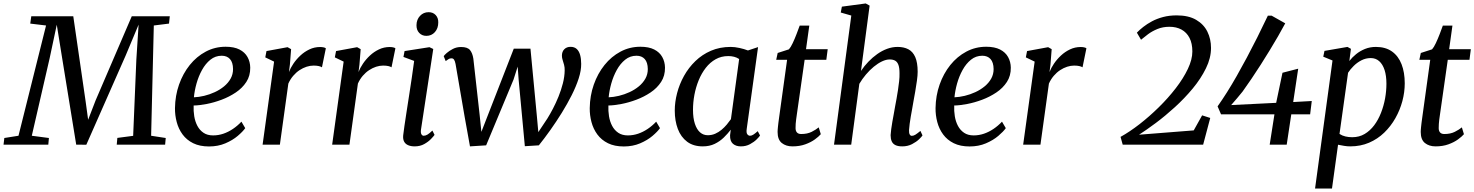

<svg xmlns="http://www.w3.org/2000/svg" viewBox="-56 -837 8530 1111"><path d="M-35.5 0 -31 -38.5 51 -51.5 210.5 -689.5 119 -700.5 125 -743H368L439.5 -250L454 -144L497 -255.5L706.5 -743H926.5L922 -700.5L834 -689.5L818.5 -51.5L903 -38.5L899.5 0H619.5L623 -39L714.5 -51L733 -492.5L746 -694.5L671.5 -516.5L443.5 0.5L385 0L303 -504.5L272.5 -694L231.5 -501L128 -51.5L227 -38.5L223.5 0Z M1363 -95.5Q1349 -75.5 1319.5 -50.5Q1290 -25.5 1247.8 -7.5Q1205.5 10.5 1153.5 10.5Q1100 10.5 1062 -8.2Q1024 -27 1000.5 -59Q977 -91 966.5 -130.8Q956 -170.5 956.5 -211.5Q957.5 -283.5 980 -347.5Q1002.5 -411.5 1042 -460.8Q1081.5 -510 1134.5 -538.2Q1187.5 -566.5 1249.5 -566.5Q1298.5 -566.5 1329.8 -550.5Q1361 -534.5 1376.2 -507Q1391.5 -479.5 1392 -445.5Q1392.5 -398.5 1369.5 -363Q1346.5 -327.5 1308.5 -302Q1270.5 -276.5 1226.5 -260Q1182.5 -243.5 1139.5 -235.2Q1096.5 -227 1064.5 -226.5Q1063 -195 1068 -164.2Q1073 -133.5 1086.2 -108.5Q1099.5 -83.5 1121.8 -68.5Q1144 -53.5 1177 -53.5Q1207.5 -53.5 1236.2 -63.2Q1265 -73 1291.8 -91Q1318.5 -109 1341 -133ZM1227 -514.5Q1190 -514.5 1161.5 -491.5Q1133 -468.5 1113 -432.2Q1093 -396 1081.2 -354Q1069.5 -312 1066 -274Q1094 -275 1125.5 -282.5Q1157 -290 1186.8 -303.8Q1216.5 -317.5 1240.5 -337.2Q1264.5 -357 1278.5 -382Q1292.5 -407 1292.5 -437.5Q1292 -476 1274.8 -495.2Q1257.5 -514.5 1227 -514.5Z M1463.5 0 1530 -480.5 1479 -505 1486 -541.5 1608 -564 1628.5 -552.5 1621.5 -463.5 1616 -420Q1624.5 -443 1641.5 -468.2Q1658.5 -493.5 1682 -515.5Q1705.5 -537.5 1734.5 -551.2Q1763.5 -565 1796.5 -565Q1806 -565 1815.2 -563.2Q1824.5 -561.5 1829.5 -557.5L1807 -447.5Q1801.5 -451.5 1789.2 -454.5Q1777 -457.5 1758.5 -457.5Q1738.5 -457.5 1717.8 -450.8Q1697 -444 1677.2 -431Q1657.5 -418 1640.8 -398.5Q1624 -379 1612.5 -353.5L1563.5 0Z M1866 0 1932.5 -480.5 1881.5 -505 1888.5 -541.5 2010.5 -564 2031 -552.5 2024 -463.5 2018.5 -420Q2027 -443 2044 -468.2Q2061 -493.5 2084.5 -515.5Q2108 -537.5 2137 -551.2Q2166 -565 2199 -565Q2208.5 -565 2217.8 -563.2Q2227 -561.5 2232 -557.5L2209.5 -447.5Q2204 -451.5 2191.8 -454.5Q2179.5 -457.5 2161 -457.5Q2141 -457.5 2120.2 -450.8Q2099.5 -444 2079.8 -431Q2060 -418 2043.2 -398.5Q2026.5 -379 2015 -353.5L1966 0Z M2343.5 10Q2321.5 10 2305.8 3.2Q2290 -3.5 2282.5 -17.5Q2275 -31.5 2277 -53.5Q2279 -73 2284.2 -107.8Q2289.5 -142.5 2296.2 -187.5Q2303 -232.5 2311 -283Q2319 -333.5 2326.5 -385Q2334 -436.5 2340.5 -484.5L2278.5 -507.5L2285 -541.5L2429 -564L2451 -553.5L2380 -87Q2377.5 -69 2382.5 -60.2Q2387.5 -51.5 2395.5 -51.5Q2406 -51.5 2417.5 -58.2Q2429 -65 2446 -81.5L2458.5 -56.5Q2453.5 -49 2438.2 -33Q2423 -17 2399 -3.5Q2375 10 2343.5 10ZM2411 -629.5Q2386 -629.5 2369.8 -646.5Q2353.5 -663.5 2354 -691.5Q2354.5 -724 2374.5 -745.2Q2394.5 -766.5 2424 -766.5Q2449.5 -766.5 2465 -750Q2480.5 -733.5 2480 -707.5Q2480 -673 2460.5 -651.2Q2441 -629.5 2411 -629.5Z M2663.5 10 2632.5 -162 2580 -467Q2576.5 -484.5 2571.2 -492Q2566 -499.5 2557 -499.5Q2546.5 -500 2538.8 -494.5Q2531 -489 2523 -483.5L2511.5 -512Q2515 -518 2529.2 -530.5Q2543.5 -543 2564.8 -554Q2586 -565 2612 -565Q2649 -565 2663.5 -547.5Q2678 -530 2683 -497.5L2719.5 -171.5L2729.5 -74L2769 -175.5L2917 -555.5H3013.5L3050.5 -166L3059 -72.5L3111.5 -151.5Q3126.5 -175.5 3143.5 -208Q3160.5 -240.5 3175.8 -278Q3191 -315.5 3201 -354.5Q3211 -393.5 3211.5 -429.5Q3212 -447 3208 -461.8Q3204 -476.5 3199.8 -489.5Q3195.5 -502.5 3195.5 -514.5Q3195.5 -538 3209.2 -552Q3223 -566 3245.5 -566Q3267.5 -566 3281 -553.8Q3294.5 -541.5 3300.8 -519.2Q3307 -497 3307 -467.5Q3307.5 -429.5 3292.5 -383Q3277.5 -336.5 3252 -286Q3226.5 -235.5 3194.8 -184.2Q3163 -133 3128.8 -84.8Q3094.5 -36.5 3062 4L2981 9L2945 -377L2939.5 -451.5L2915.5 -376.5L2757 4Z M3763 -95.5Q3749 -75.5 3719.5 -50.5Q3690 -25.5 3647.8 -7.5Q3605.5 10.5 3553.5 10.5Q3500 10.5 3462 -8.2Q3424 -27 3400.5 -59Q3377 -91 3366.5 -130.8Q3356 -170.5 3356.5 -211.5Q3357.5 -283.5 3380 -347.5Q3402.5 -411.5 3442 -460.8Q3481.5 -510 3534.5 -538.2Q3587.5 -566.5 3649.5 -566.5Q3698.5 -566.5 3729.8 -550.5Q3761 -534.5 3776.2 -507Q3791.5 -479.5 3792 -445.5Q3792.5 -398.5 3769.5 -363Q3746.5 -327.5 3708.5 -302Q3670.5 -276.5 3626.5 -260Q3582.5 -243.5 3539.5 -235.2Q3496.5 -227 3464.5 -226.5Q3463 -195 3468 -164.2Q3473 -133.5 3486.2 -108.5Q3499.5 -83.5 3521.8 -68.5Q3544 -53.5 3577 -53.5Q3607.5 -53.5 3636.2 -63.2Q3665 -73 3691.8 -91Q3718.5 -109 3741 -133ZM3627 -514.5Q3590 -514.5 3561.5 -491.5Q3533 -468.5 3513 -432.2Q3493 -396 3481.2 -354Q3469.5 -312 3466 -274Q3494 -275 3525.5 -282.5Q3557 -290 3586.8 -303.8Q3616.5 -317.5 3640.5 -337.2Q3664.5 -357 3678.5 -382Q3692.5 -407 3692.5 -437.5Q3692 -476 3674.8 -495.2Q3657.5 -514.5 3627 -514.5Z M4265 -92Q4261.5 -69 4268.2 -60.2Q4275 -51.5 4284 -51.5Q4293 -51.5 4303.2 -58Q4313.5 -64.5 4328.5 -78L4342 -53Q4338 -46 4322.8 -30.8Q4307.5 -15.5 4284 -2.8Q4260.5 10 4231 10Q4202.5 10 4185 -5.2Q4167.5 -20.5 4168.5 -54.5L4172.5 -86.5Q4155 -63.5 4132.2 -41.2Q4109.5 -19 4079.5 -4.5Q4049.5 10 4010.5 10Q3956 10 3920 -17Q3884 -44 3866.2 -91Q3848.5 -138 3848.5 -197Q3848.5 -246.5 3862 -298.2Q3875.5 -350 3902 -397.8Q3928.5 -445.5 3967.8 -483.5Q4007 -521.5 4058.2 -543.5Q4109.5 -565.5 4172 -565.5Q4195.5 -565.5 4223 -559.5Q4250.5 -553.5 4272 -545L4330.5 -564.5ZM4221 -495.5Q4207.5 -504.5 4191.8 -508.5Q4176 -512.5 4158 -512.5Q4117.5 -512.5 4085 -494.2Q4052.5 -476 4028 -444.5Q4003.5 -413 3987 -372.8Q3970.5 -332.5 3962.2 -288.5Q3954 -244.5 3954 -201.5Q3954 -153.5 3965 -120.5Q3976 -87.5 3995 -71Q4014 -54.5 4039.5 -54.5Q4062.5 -54.5 4082.5 -63.2Q4102.5 -72 4119.2 -86Q4136 -100 4149.5 -116.2Q4163 -132.5 4173.5 -147.5Z M4555 -175.5Q4552.5 -158 4550.8 -145Q4549 -132 4548.2 -120.2Q4547.5 -108.5 4547.5 -95.5Q4547.5 -79.5 4555.5 -70.5Q4563.5 -61.5 4580 -61.5Q4615.5 -61.5 4640.8 -74.2Q4666 -87 4681.5 -100L4693.5 -60.5Q4681.5 -46.5 4658.8 -30Q4636 -13.5 4603.5 -1.8Q4571 10 4529.5 10Q4492 10 4467.8 -9.5Q4443.5 -29 4443.5 -73.5Q4443.5 -79 4444 -86Q4444.5 -93 4445.5 -102.8Q4446.5 -112.5 4448 -125.2Q4449.5 -138 4452 -155L4498.5 -491H4435.5L4444 -530.5L4509 -551.5Q4519.5 -563 4531 -587.5Q4542.5 -612 4553.2 -640Q4564 -668 4571.5 -689H4627L4608 -552.5H4733.5L4725.5 -491H4600Z M5164.5 10Q5140 10 5125 2.5Q5110 -5 5103.8 -19.5Q5097.5 -34 5097.5 -55Q5098.5 -70 5101 -89.8Q5103.5 -109.5 5107.5 -132Q5111.5 -154.5 5115.8 -177.5Q5120 -200.5 5123.5 -221Q5127.5 -242.5 5132 -266.8Q5136.5 -291 5140.2 -316.5Q5144 -342 5146.8 -366.8Q5149.5 -391.5 5149 -413Q5149 -444 5142.8 -461.2Q5136.5 -478.5 5124 -485.8Q5111.5 -493 5092 -493Q5071.5 -493 5047.8 -481.8Q5024 -470.5 5000 -450.8Q4976 -431 4954.5 -405.5Q4933 -380 4916.5 -352L4869.5 0H4770L4870 -747L4809 -764.5L4815.5 -798.5L4953.5 -817L4976 -804.5L4926 -426.5Q4945 -455 4969 -480Q4993 -505 5020.2 -524.2Q5047.5 -543.5 5077.2 -554.5Q5107 -565.5 5138 -565.5Q5174 -565.5 5200 -552Q5226 -538.5 5240 -506.8Q5254 -475 5254 -421.5Q5254 -401 5249.8 -370.2Q5245.5 -339.5 5239.8 -306.5Q5234 -273.5 5229 -246.5Q5226 -227.5 5222 -206Q5218 -184.5 5214.2 -162.8Q5210.5 -141 5207.8 -120.8Q5205 -100.5 5204 -84Q5203.5 -67 5208 -59Q5212.5 -51 5220 -51Q5230.5 -51 5241.2 -57.8Q5252 -64.5 5270 -79.5L5282 -53.5Q5278 -46.5 5262.2 -31.2Q5246.5 -16 5221.5 -3Q5196.5 10 5164.5 10Z M5764 -95.5Q5750 -75.5 5720.5 -50.5Q5691 -25.5 5648.8 -7.5Q5606.5 10.5 5554.5 10.5Q5501 10.5 5463 -8.2Q5425 -27 5401.5 -59Q5378 -91 5367.5 -130.8Q5357 -170.5 5357.5 -211.5Q5358.5 -283.5 5381 -347.5Q5403.5 -411.5 5443 -460.8Q5482.5 -510 5535.5 -538.2Q5588.5 -566.5 5650.5 -566.5Q5699.5 -566.5 5730.8 -550.5Q5762 -534.5 5777.2 -507Q5792.5 -479.5 5793 -445.5Q5793.5 -398.5 5770.5 -363Q5747.5 -327.5 5709.5 -302Q5671.5 -276.5 5627.5 -260Q5583.5 -243.5 5540.5 -235.2Q5497.5 -227 5465.5 -226.5Q5464 -195 5469 -164.2Q5474 -133.5 5487.2 -108.5Q5500.5 -83.5 5522.8 -68.5Q5545 -53.5 5578 -53.5Q5608.5 -53.5 5637.2 -63.2Q5666 -73 5692.8 -91Q5719.5 -109 5742 -133ZM5628 -514.5Q5591 -514.5 5562.5 -491.5Q5534 -468.5 5514 -432.2Q5494 -396 5482.2 -354Q5470.5 -312 5467 -274Q5495 -275 5526.5 -282.5Q5558 -290 5587.8 -303.8Q5617.5 -317.5 5641.5 -337.2Q5665.5 -357 5679.5 -382Q5693.5 -407 5693.5 -437.5Q5693 -476 5675.8 -495.2Q5658.5 -514.5 5628 -514.5Z M5864.5 0 5931 -480.5 5880 -505 5887 -541.5 6009 -564 6029.5 -552.5 6022.5 -463.5 6017 -420Q6025.5 -443 6042.5 -468.2Q6059.5 -493.5 6083 -515.5Q6106.5 -537.5 6135.5 -551.2Q6164.5 -565 6197.5 -565Q6207 -565 6216.2 -563.2Q6225.5 -561.5 6230.5 -557.5L6208 -447.5Q6202.5 -451.5 6190.2 -454.5Q6178 -457.5 6159.5 -457.5Q6139.5 -457.5 6118.8 -450.8Q6098 -444 6078.2 -431Q6058.5 -418 6041.8 -398.5Q6025 -379 6013.5 -353.5L5964.5 0Z M6440.5 0 6428 -45Q6480.5 -74 6537.5 -118.2Q6594.5 -162.5 6649 -216Q6703.5 -269.5 6747.5 -326.5Q6791.5 -383.5 6817.5 -438.2Q6843.5 -493 6843.5 -539Q6843.5 -586 6827 -617.8Q6810.5 -649.5 6780.8 -665.8Q6751 -682 6711 -682Q6672.5 -682 6641.5 -669.2Q6610.5 -656.5 6586.8 -638.8Q6563 -621 6546.5 -607L6522.5 -648Q6537.5 -664 6559.5 -681.2Q6581.5 -698.5 6610 -713.8Q6638.5 -729 6674.2 -738.5Q6710 -748 6753 -748Q6821.5 -748 6865.5 -722.2Q6909.5 -696.5 6930.5 -653.8Q6951.5 -611 6951.5 -560Q6951.5 -501.5 6922.2 -441.8Q6893 -382 6845.8 -325Q6798.5 -268 6742.5 -217Q6686.5 -166 6631.8 -125.2Q6577 -84.5 6535 -57.5L6851.5 -82.5L6900 -169.5L6947 -154.5L6906 0Z M7291 0 7318.5 -175.5H7009.5L6989.5 -221.5Q7016 -259 7044 -303.2Q7072 -347.5 7100.5 -397.8Q7129 -448 7158.8 -503.8Q7188.5 -559.5 7219 -620.2Q7249.5 -681 7280.5 -746.5H7302L7381 -702Q7362.5 -667.5 7339.8 -627.8Q7317 -588 7291.2 -546Q7265.5 -504 7238.8 -462Q7212 -420 7185.2 -380.5Q7158.5 -341 7134 -307Q7119 -288 7102.2 -268.5Q7085.5 -249 7068 -229L7328.5 -242L7365 -416L7456 -439.5L7427 -246.5L7534.5 -252.5L7525 -175.5H7416L7389.5 0Z M7553.5 254 7654.5 -487 7601 -509 7608 -542.5 7741 -565.5 7761 -554.5 7752 -484Q7768 -505 7790.8 -523.5Q7813.5 -542 7842.5 -553.8Q7871.5 -565.5 7905.5 -565.5Q7961.5 -565.5 7998.5 -539.2Q8035.5 -513 8054 -465.5Q8072.5 -418 8072.5 -355Q8072.5 -304 8058.8 -252.2Q8045 -200.5 8018.5 -153.5Q7992 -106.5 7953.8 -69.5Q7915.5 -32.5 7866 -11.2Q7816.5 10 7757 10Q7740 10 7721.8 7Q7703.5 4 7686.5 0.5L7651.5 254ZM7695 -62Q7710 -52 7728.8 -47.5Q7747.5 -43 7768.5 -43Q7809 -43 7840.5 -61.8Q7872 -80.5 7895.8 -112.2Q7919.5 -144 7935.2 -184.2Q7951 -224.5 7958.8 -267.8Q7966.5 -311 7966.5 -352.5Q7966.5 -398.5 7955.8 -431.8Q7945 -465 7924.8 -483Q7904.5 -501 7876 -501Q7847 -501 7821.8 -488Q7796.5 -475 7776.8 -455.2Q7757 -435.5 7744.5 -416Z M8276.5 -175.5Q8274 -158 8272.2 -145Q8270.5 -132 8269.8 -120.2Q8269 -108.5 8269 -95.5Q8269 -79.5 8277 -70.5Q8285 -61.5 8301.5 -61.5Q8337 -61.5 8362.2 -74.2Q8387.5 -87 8403 -100L8415 -60.5Q8403 -46.5 8380.2 -30Q8357.5 -13.5 8325 -1.8Q8292.5 10 8251 10Q8213.5 10 8189.2 -9.5Q8165 -29 8165 -73.5Q8165 -79 8165.5 -86Q8166 -93 8167 -102.8Q8168 -112.5 8169.5 -125.2Q8171 -138 8173.5 -155L8220 -491H8157L8165.5 -530.5L8230.5 -551.5Q8241 -563 8252.5 -587.5Q8264 -612 8274.8 -640Q8285.5 -668 8293 -689H8348.5L8329.5 -552.5H8455L8447 -491H8321.5Z"/></svg>

Font: Merriweather 24pt
Style: Italic
Weight: 400
Italic angle: -7.8°
Designer: Eben Sorkin
Foundry: Eben Sorkin
Version: Version 2.101